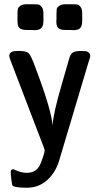

<svg xmlns="http://www.w3.org/2000/svg" viewBox="-20 -714 470 911"><path d="M23.9 -448.2Q23.9 -472.2 61 -472.2H73.2Q106.4 -472.2 117.2 -460.2Q127.9 -448.2 146 -398.9Q226.1 -188 229 -118.2Q233.9 -179.2 270 -303.2L307.1 -432.1Q314 -459 326.9 -465.6Q339.8 -472.2 366.2 -472.2Q380.4 -472.2 387.2 -471.2Q394 -470.2 401.1 -464.6Q408.2 -459 408.2 -446.8Q408.2 -442.9 402.8 -428.2L259.8 50.8Q242.7 106 202.9 141.4Q163.1 176.8 106.9 176.8Q52.7 176.8 40 167Q37.1 164.1 33.9 138.4Q30.8 112.8 30.8 103Q30.8 88.9 43 88.9Q43.9 88.9 45.9 89.8Q47.9 90.8 49.8 91.8Q79.6 106 107.9 106Q148.9 106 168 71.8Q172.9 64 182.4 35.9Q191.9 7.8 191.9 1Q191.9 -2 188 -14.2L28.8 -430.2Q23.9 -443.4 23.9 -448.2ZM63 -612.8V-647Q63 -662.1 64.5 -670.2Q65.9 -678.2 75.9 -686Q85.9 -693.8 106.9 -693.8H140.1Q154.3 -693.8 162.1 -692.4Q169.9 -690.9 178 -680.9Q186 -670.9 186 -650.9V-615.2Q186 -592.3 176.5 -581.5Q167 -570.8 143.1 -570.8Q141.1 -570.8 137 -571.3Q132.8 -571.8 130.9 -571.8H108.9Q97.7 -571.8 92.8 -572.5Q87.9 -573.2 79.3 -576.7Q70.8 -580.1 66.9 -588.9Q63 -597.7 63 -612.8ZM247.1 -612.8Q247.1 -613.8 247.6 -616.9Q248 -620.1 248 -622.1V-647Q248 -663.1 249 -670.7Q250 -678.2 260.5 -686Q271 -693.8 291 -693.8H325.2Q339.4 -693.8 347.2 -692.4Q355 -690.9 362.5 -680.9Q370.1 -670.9 370.1 -650.9V-615.2Q370.1 -592.3 361.1 -581.5Q352.1 -570.8 328.1 -570.8Q326.2 -570.8 322 -571.3Q317.9 -571.8 315.9 -571.8H293Q281.7 -571.8 276.9 -572.5Q272 -573.2 263.4 -576.7Q254.9 -580.1 251 -588.9Q247.1 -597.7 247.1 -612.8Z"/></svg>

Font: CMU Sans Serif Demi Condensed
Style: DemiCondensed
Weight: 600
Width: 3
Version: Version 0.7.0